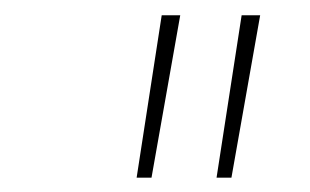

<svg xmlns="http://www.w3.org/2000/svg" viewBox="-20 -748 416 258"><path d="M163.6 -509.3 197.3 -727.5H222.2L183.6 -509.3ZM271 -509.3 304.7 -727.5H329.6L291 -509.3Z"/></svg>

Font: Inter 17pt Thin
Style: Italic
Weight: 250
Italic angle: -9.3988°
Version: Version 4.001;git-66647c0bb